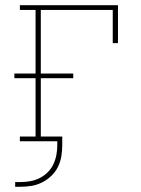

<svg xmlns="http://www.w3.org/2000/svg" viewBox="-20 -540 540 734"><path d="M38 174V156H59Q78 156 96.5 152.5Q115 149 132 140.5Q149 132 162.5 118.5Q176 105 184 88Q192 71 195.5 52.5Q199 34 199 15V0H56V-18H116V-241H35V-259H116V-502H56V-520H431V-375H411V-502H136V-259H260V-241H136V-18H218V15Q218 36 214.5 57.5Q211 79 201.5 98Q192 117 176.5 132Q161 147 141.5 157Q122 167 101 170.5Q80 174 59 174Z"/></svg>

Font: Iosevka Curly Slab Thin
Style: Regular
Weight: 100
Monospace: yes
Designer: Belleve Invis
Foundry: Belleve Invis
Version: Version 22.1.2; ttfautohint (v1.8.4)